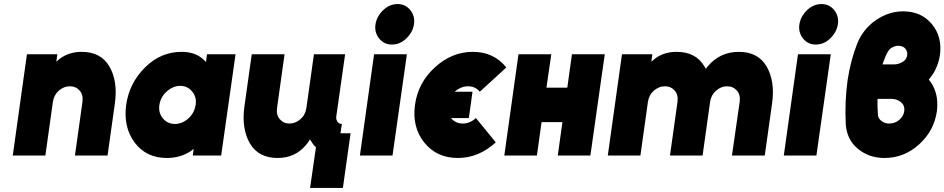

<svg xmlns="http://www.w3.org/2000/svg" viewBox="-20 -768 4663 948"><path d="M511 0 547 -256Q555 -312 548 -358Q541 -404 520 -440Q478 -512 383 -512Q320 -512 274 -477Q270 -474 266 -470.5Q262 -467 258 -463L263 -500H113L43 0H204L241 -264Q246 -299 270 -320Q295 -342 325 -342Q355 -342 374 -320Q392 -299 387 -264L350 0Z M1002 -500 997 -462Q994 -465 990.5 -468.5Q987 -472 984 -475Q943 -512 877 -512Q774 -512 697 -436Q618 -358 603 -250Q588 -141 645 -64Q702 12 804 12Q873 12 925 -24Q928 -26 930.5 -28.5Q933 -31 936 -33L932 0H1072L1143 -500ZM870 -344Q906 -344 929 -316Q940 -303 944.5 -286.5Q949 -270 946 -250Q943 -231 934.5 -214.5Q926 -198 911 -184Q880 -156 844 -156Q807 -156 784 -184Q761 -212 767 -250Q773 -289 803 -316Q834 -344 870 -344Z M1223 -500 1187 -244Q1179 -188 1186 -142Q1193 -96 1214 -60Q1256 12 1351 12Q1436 12 1489 -50Q1495 -57 1500.5 -64.5Q1506 -72 1510 -80Q1514 -74 1518 -68Q1522 -62 1526 -56Q1529 -52 1532.5 -48.5Q1536 -45 1540 -41L1511 160H1673L1711 -110H1661L1668 -156Q1654 -156 1647 -166Q1639 -178 1640 -190L1684 -500H1530L1493 -236Q1488 -201 1464 -180Q1439 -158 1409 -158Q1380 -158 1361 -180Q1343 -201 1348 -236L1385 -500Z M2024 -648Q2030 -688 2006 -718Q1982 -748 1943 -748Q1904 -748 1872 -718Q1840 -687 1834 -648Q1828 -608 1852 -578Q1876 -548 1915 -548Q1955 -548 1986 -578Q2018 -609 2024 -648ZM1757 0H1918L1989 -500H1827Z M2315 -512Q2211 -512 2128 -436Q2044 -360 2029 -250Q2014 -140 2075 -64Q2136 12 2241 12Q2343 12 2428 -65L2330 -185Q2300 -158 2265 -158Q2242 -158 2225 -169Q2214 -175 2207 -185H2295L2313 -315H2225Q2230 -320 2236 -324Q2242 -328 2248 -331Q2268 -342 2291 -342Q2327 -342 2349 -315L2480 -435Q2418 -512 2315 -512Z M2470 0H2631L2654 -165H2757L2734 0H2895L2966 -500H2804L2781 -335H2678L2702 -500H2540Z M3756 0 3792 -256Q3800 -312 3793 -358Q3786 -404 3765 -440Q3723 -512 3628 -512Q3535 -512 3475 -441Q3473 -438 3470 -434.5Q3467 -431 3465 -428Q3464 -431 3462 -434Q3460 -437 3458 -440Q3416 -512 3321 -512Q3252 -512 3206 -472Q3204 -470 3201 -467.5Q3198 -465 3196 -463L3201 -500H3051L2981 0H3142L3179 -264Q3184 -299 3208 -320Q3233 -342 3263 -342Q3293 -342 3312 -320Q3330 -299 3325 -264L3288 0H3449L3486 -264Q3491 -299 3515 -320Q3540 -342 3570 -342Q3600 -342 3619 -320Q3637 -299 3632 -264L3594 0Z M4117 -648Q4123 -688 4099 -718Q4075 -748 4036 -748Q3997 -748 3965 -718Q3933 -687 3927 -648Q3921 -608 3945 -578Q3969 -548 4008 -548Q4048 -548 4079 -578Q4111 -609 4117 -648ZM3850 0H4011L4082 -500H3920Z M4439 -712Q4368 -712 4304 -668Q4242 -625 4213 -554Q4180 -471 4165 -372Q4158 -322 4155.5 -267Q4153 -212 4156 -153Q4162 -78 4215 -34Q4270 12 4347 12Q4444 12 4518 -55Q4592 -122 4606 -219Q4613 -274 4597 -320Q4592 -334 4584.5 -348Q4577 -362 4566 -375Q4575 -386 4583 -397.5Q4591 -409 4597 -421Q4615 -457 4621 -496Q4633 -587 4581 -649Q4529 -712 4439 -712ZM4415 -542Q4438 -542 4450 -528Q4462 -514 4459 -494Q4456 -474 4438 -463Q4417 -450 4394 -450H4337Q4343 -467 4350 -484Q4357 -501 4361 -508Q4365 -515 4370 -521.5Q4375 -528 4382 -532Q4399 -542 4415 -542ZM4313 -280H4380Q4409 -280 4429 -263Q4448 -247 4445 -221Q4442 -195 4420 -176Q4399 -158 4370 -158Q4350 -158 4333 -170Q4325 -176 4320.5 -183Q4316 -190 4315 -199Q4314 -213 4313 -233Q4312 -253 4313 -280Z"/></svg>

Font: Unageo
Style: Black-Italic
Weight: 900
Designer: Richard Sepsi
Foundry: Richard Sepsi
Version: Version 2.000